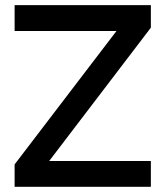

<svg xmlns="http://www.w3.org/2000/svg" viewBox="-20 -717 635 737"><path d="M36.1 -598.1V-697.3H559.1V-610.8L168.9 -99.1H559.1V0H36.1V-85.9L427.2 -598.1Z"/></svg>

Font: Estedad-FD SemiBold
Style: Regular
Weight: 600
Designer: Amin Abedi
Version: Version 7.3